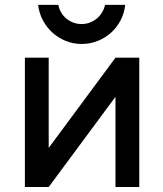

<svg xmlns="http://www.w3.org/2000/svg" viewBox="-20 -752 656 772"><path d="M444.3 -362.8 175.8 0H80.1V-520H175.8V-157.2L444.3 -520H540V0H444.3ZM483.4 -732.4Q480 -699.2 465.1 -670.7Q450.2 -642.1 426.8 -620.8Q403.3 -599.6 372.8 -587.4Q342.3 -575.2 308.1 -575.2Q274.4 -575.2 244.4 -587.4Q214.4 -599.6 190.9 -620.8Q167.5 -642.1 152.3 -670.7Q137.2 -699.2 133.3 -732.4H214.4Q217.8 -715.8 226.1 -701.7Q234.4 -687.5 246.8 -677.2Q259.3 -667 274.9 -661.1Q290.5 -655.3 308.1 -655.3Q325.2 -655.3 340.8 -661.1Q356.4 -667 368.9 -677.2Q381.3 -687.5 390.1 -701.7Q398.9 -715.8 402.3 -732.4Z"/></svg>

Font: Aldrich [RUS by Daymarius]
Style: Regular
Weight: 400
Designer: Matthew Desmond
Foundry: Matthew Desmond
Version: Version 1.002 August 24, 2018